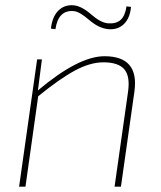

<svg xmlns="http://www.w3.org/2000/svg" viewBox="-20 -704 607 724"><path d="M457 -680 474 -678Q470 -635 447 -613Q424 -591 389 -594Q353 -597 316.5 -628.5Q280 -660 259 -662Q200 -668 189 -594L172 -596Q177 -641 200 -664Q223 -687 258 -684Q288 -681 324 -649.5Q360 -618 388 -616Q419 -614 435.5 -629.5Q452 -645 457 -680ZM138 -480 123 -363Q276 -492 374 -492Q505 -492 487 -360L436 0H412L463 -359Q471 -417 448.5 -443Q426 -469 370 -469Q320 -469 262.5 -438Q205 -407 124 -341L76 0H52L120 -480Z"/></svg>

Font: Ezarion Thin
Style: Italic
Weight: 250
Italic angle: -8°
Designer: Natanael Gama
Version: Version 1.001;PS 001.001;hotconv 1.0.70;makeotf.lib2.5.58329